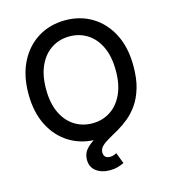

<svg xmlns="http://www.w3.org/2000/svg" viewBox="-134 -844 1033 1163"><g transform="rotate(-15 382.5 -263.0)"><path d="M382.8 9.8Q288.1 9.8 213.6 -35.2Q139.2 -80.1 96.2 -163.8Q53.2 -247.6 53.2 -363.3Q53.2 -479.5 96.2 -563.2Q139.2 -647 213.6 -692.1Q288.1 -737.3 382.8 -737.3Q477.1 -737.3 551.3 -692.1Q625.5 -647 668.5 -563.2Q711.4 -479.5 711.4 -363.3Q711.4 -247.6 668.5 -163.8Q625.5 -80.1 551.3 -35.2Q477.1 9.8 382.8 9.8ZM382.8 -91.3Q444.8 -91.3 494.1 -122.6Q543.5 -153.8 572.3 -214.6Q601.1 -275.4 601.1 -363.3Q601.1 -452.1 572.3 -512.9Q543.5 -573.7 494.1 -605Q444.8 -636.2 382.8 -636.2Q320.3 -636.2 270.8 -604.7Q221.2 -573.2 192.4 -512.5Q163.6 -451.7 163.6 -363.3Q163.6 -275.4 192.4 -214.8Q221.2 -154.3 270.8 -122.8Q320.3 -91.3 382.8 -91.3ZM410.6 210.9Q360.4 210.9 326.2 185.8Q292 160.6 292 113.8Q292 77.6 312.5 52.2Q333 26.9 367.2 6.6Q401.4 -13.7 442.1 -34.7Q482.9 -55.7 523.4 -81.8Q564 -107.9 597.9 -145Q631.8 -182.1 652.3 -235.1Q672.9 -288.1 672.9 -363.3H711.4Q711.4 -283.2 694.1 -225.6Q676.8 -168 648.4 -127.4Q620.1 -86.9 586.4 -59.3Q552.7 -31.7 518.8 -12.2Q484.9 7.3 456.5 23.2Q428.2 39.1 410.9 55.9Q393.6 72.8 393.6 94.7Q393.6 112.3 403.3 122.3Q413.1 132.3 433.1 132.3Q444.8 132.3 455.1 128.9Q465.3 125.5 474.1 120.6L500.5 189.5Q484.9 197.3 462.2 204.1Q439.5 210.9 410.6 210.9Z"/></g></svg>

Font: Inter 16pt Medium
Style: Regular
Weight: 500
Version: Version 4.001;git-66647c0bb